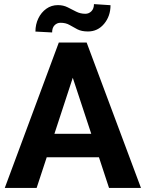

<svg xmlns="http://www.w3.org/2000/svg" viewBox="-20 -919 712 939"><path d="M513.2 0 463.9 -149.9H208.5L159.2 0H3.4L267.6 -710.9H403.8L669.4 0ZM246.1 -264.6H426.3L335.9 -538.6ZM439.5 -898.9 520.5 -893.6Q520.5 -840.3 489.3 -802.7Q458 -765.1 410.2 -765.1Q378.9 -765.1 358.6 -775.6Q338.4 -786.1 320.1 -796.9Q301.8 -807.6 275.9 -807.6Q258.8 -807.6 246.8 -795.4Q234.9 -783.2 234.9 -760.3L153.3 -764.6Q153.3 -799.8 167.5 -829.1Q181.6 -858.4 206.5 -876.2Q231.4 -894 263.2 -894Q289.6 -894 310.8 -883.3Q332 -872.6 352.5 -862.1Q373 -851.6 397.5 -851.6Q414.6 -851.6 427 -864Q439.5 -876.5 439.5 -898.9Z"/></svg>

Font: Vazirmatn UI
Style: Bold
Weight: 700
Designer: Saber Rastikerdar
Foundry: Saber Rastikerdar
Version: Version 33.003